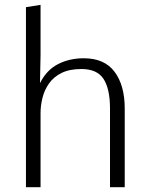

<svg xmlns="http://www.w3.org/2000/svg" viewBox="-20 -782 623 802"><path d="M88.4 0V-752L149.4 -761.7V-552.2L147 -434.6Q174.3 -489.3 221.9 -513.9Q269.5 -538.6 330.1 -538.6Q416.5 -538.6 458.7 -481.9Q501 -425.3 501 -328.6V0H439.5V-329.1Q439.5 -410.6 412.6 -452.1Q385.7 -493.7 320.3 -493.7Q270 -493.7 236.8 -477.1Q203.6 -460.4 184.6 -433.1Q165.5 -405.8 157.5 -373.5Q149.4 -341.3 149.4 -310.1V0Z"/></svg>

Font: Comme ExtraLight
Style: Regular
Weight: 250
Version: Version 1.000;gftools[0.9.27]